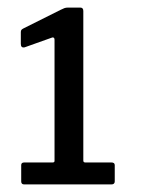

<svg xmlns="http://www.w3.org/2000/svg" viewBox="-20 -867 407 507"><path d="M274 -438Q283 -438 283 -431V-388Q283 -380 274 -380H44Q36 -380 36 -388V-431Q36 -438 44 -438H119Q124 -438 124 -442V-762Q124 -769 118 -768L45 -742Q35 -740 35 -751V-782Q35 -786 36.5 -788Q38 -790 42 -792L140 -841Q146 -844 150 -845.5Q154 -847 160 -847H192Q200 -847 200 -838V-443Q200 -438 205 -438H274Z"/></svg>

Font: Libre Franklin Thin Medium
Style: Regular
Weight: 500
Version: Version 3.000